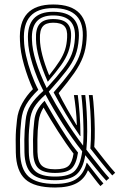

<svg xmlns="http://www.w3.org/2000/svg" viewBox="-20 -828 583 856"><path d="M225.5 8Q132.8 8 92.5 -29.1Q52.2 -66.2 50.5 -148Q49.8 -181.8 49.9 -205.1Q50 -228.5 51.4 -248.9Q52.8 -269.2 55.8 -294Q59.5 -331.8 79.2 -367.5Q99 -403.2 126.8 -430.5Q104 -479.5 87.1 -538.8Q70.2 -598 69 -646.5Q60 -808 217 -808Q298.5 -808 335.4 -767.9Q372.2 -727.8 365.8 -651Q363.2 -609.8 350.2 -575Q337.2 -540.2 310.8 -502.2Q284.2 -464.2 241.5 -413Q257 -381.2 279.1 -342.4Q301.2 -303.5 321.2 -270.2L322.5 -271Q321.8 -305 317.6 -342.9Q313.5 -380.8 309.5 -404.2H326.8Q331.5 -368.2 335 -320.5Q338.5 -272.8 338.8 -222L337.2 -221.2Q304.2 -268 273 -320.9Q241.8 -373.8 219 -416Q265.2 -469 292.8 -506.2Q320.2 -543.5 333 -577Q345.8 -610.5 348.5 -653Q359.8 -791.8 217 -791.8Q78.8 -791.8 87 -647.8Q87.5 -618.5 96.1 -579.8Q104.8 -541 119.1 -500.9Q133.5 -460.8 150.8 -427.5Q115.5 -393.2 97.2 -362.5Q79 -331.8 75 -292.5Q72.2 -268.5 70.9 -248.5Q69.5 -228.5 69.2 -205.4Q69 -182.2 69.8 -148.5Q71.5 -73.2 107.6 -40.8Q143.8 -8.2 225.5 -8.2Q291.2 -8.2 323 -32Q354.8 -55.8 366 -101.5L367.8 -102.2Q386 -79.5 406.2 -52.6Q426.5 -25.8 441 -10.2L427.8 1.5Q416.8 -10.8 402.4 -29.9Q388 -49 373 -68.2L371.5 -67.8Q356 -29.5 320.6 -10.8Q285.2 8 225.5 8ZM225.5 -24.5Q153.5 -24.5 122 -53.1Q90.5 -81.8 89 -149Q88.2 -182.8 88.5 -205.6Q88.8 -228.5 90.1 -248Q91.5 -267.5 94.2 -291.2Q97.8 -330.2 116.9 -360Q136 -389.8 173.5 -423Q144.2 -479.2 125 -541.4Q105.8 -603.5 104.8 -649.2Q98 -775.5 217 -775.5Q340.5 -775.5 331.2 -655Q328.5 -613 315.9 -580.4Q303.2 -547.8 275 -511Q246.8 -474.2 197.5 -419.5Q226.5 -365 267.1 -299.9Q307.8 -234.8 350.5 -178.8Q353 -212.5 352.2 -254.6Q351.5 -296.8 348.9 -336.8Q346.2 -376.8 342.8 -404.2H360.2Q364 -372 366.4 -329.1Q368.8 -286.2 368.8 -241.9Q368.8 -197.5 365 -160.8Q379.5 -142 397.9 -118.5Q416.2 -95 434.5 -72.4Q452.8 -49.8 467.2 -34L454 -22.2Q434.5 -43.2 408.1 -76.2Q381.8 -109.2 360.2 -136.2Q350.8 -76.2 321.2 -50.4Q291.8 -24.5 225.5 -24.5ZM188.2 -435.5Q235 -487 261.6 -521.6Q288.2 -556.2 299.9 -586.8Q311.5 -617.2 314 -656.8Q321.5 -759.2 217 -759.2Q117 -759.2 122.5 -650.5Q123.5 -608 140.4 -553.8Q157.2 -499.5 188.2 -435.5ZM193 -463.5Q141.8 -578.8 140.5 -652.2Q138.2 -699.8 156.8 -721.4Q175.2 -743 217 -743Q261.8 -743 280.8 -722.6Q299.8 -702.2 296.5 -658.8Q294.5 -624 284.2 -596Q274 -568 252.1 -537.2Q230.2 -506.5 193 -463.5ZM199.2 -492.2Q228.5 -529 245.4 -555.5Q262.2 -582 270 -606.2Q277.8 -630.5 279.2 -660.8Q281.5 -695.8 267.1 -711.2Q252.8 -726.8 217 -726.8Q184.2 -726.8 170.4 -709.8Q156.5 -692.8 158 -653.5Q158.8 -591.5 199.2 -492.2ZM225.5 -40.8Q290 -40.8 314.2 -67.1Q338.5 -93.5 346.5 -153.2Q301.5 -210 258.5 -277.5Q215.5 -345 182.8 -406.5Q147.8 -375.2 132.2 -349.4Q116.8 -323.5 113.5 -289.8Q110.8 -266.8 109.4 -247.6Q108 -228.5 107.9 -205.9Q107.8 -183.2 108.5 -149.5Q109.8 -90.2 136.5 -65.5Q163.2 -40.8 225.5 -40.8ZM480.5 -46Q460 -68.2 432 -103.6Q404 -139 382.8 -166Q386 -202.2 385.8 -246.2Q385.5 -290.2 382.8 -332.1Q380 -374 376 -404.2H393Q396.5 -377.8 399.1 -337.9Q401.8 -298 402.5 -254.4Q403.2 -210.8 400.2 -172.8Q421 -146.5 447.6 -112.6Q474.2 -78.8 493.5 -57.8ZM225.5 -57Q173 -57 151 -77.9Q129 -98.8 127.8 -150Q127 -183.2 127.2 -205.6Q127.5 -228 128.9 -246.9Q130.2 -265.8 132.8 -288.5Q135.5 -316 146.8 -337.2Q158 -358.5 178.8 -378.8Q196.2 -347.8 221.9 -305Q247.5 -262.2 275.4 -219.9Q303.2 -177.5 327.8 -147.8Q320.5 -97.5 299.6 -77.2Q278.8 -57 225.5 -57ZM225.5 -73.2Q268.8 -73.2 285.4 -88.4Q302 -103.5 307.8 -143.2Q273.8 -187.5 238.6 -242.6Q203.5 -297.8 174.2 -348.5Q156.2 -319.8 152.2 -287Q149.5 -264.5 148.2 -246Q147 -227.5 146.8 -205.5Q146.5 -183.5 147 -150.5Q148.2 -107.5 165.5 -90.4Q182.8 -73.2 225.5 -73.2Z"/></svg>

Font: Big Shoulders Inline Text SemiBold
Style: Regular
Weight: 600
Designer: Patric King
Foundry: XO Type Co
Version: Version 1.000